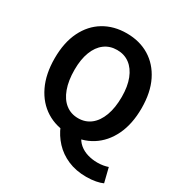

<svg xmlns="http://www.w3.org/2000/svg" viewBox="-214 -910 1199 1267"><g transform="rotate(30 385.0 -276.5)"><path d="M385.1 13.8Q287.4 13.8 212.7 -32.8Q138 -79.4 96.1 -166.4Q54.2 -253.3 54.2 -373.6Q54.2 -494 96.1 -579.1Q138 -664.2 212.7 -709Q287.4 -753.8 385.1 -753.8Q483.6 -753.8 557.9 -708.6Q632.2 -663.4 674.1 -578.7Q716 -494 716 -373.6Q716 -253.3 674.1 -166.4Q632.2 -79.4 557.9 -32.8Q483.6 13.8 385.1 13.8ZM385.1 -107.4Q440.2 -107.4 480.6 -139.1Q520.9 -170.7 543.2 -230.7Q565.4 -290.6 565.4 -373.6Q565.4 -452.6 543.2 -509.5Q520.9 -566.4 480.6 -596.6Q440.2 -626.8 385.1 -626.8Q330.1 -626.8 289.7 -596.6Q249.2 -566.4 227.4 -509.5Q205.5 -452.6 205.5 -373.6Q205.5 -290.6 227.4 -230.7Q249.2 -170.7 289.7 -139.1Q330.1 -107.4 385.1 -107.4ZM624.5 200.8Q546.3 200.8 484.4 174.1Q422.5 147.4 379.2 100.7Q335.9 54 312.1 -4.7L462.5 -19.5Q476.7 16 504.2 38.9Q531.7 61.8 567.7 72.2Q603.7 82.6 641 82.6Q665.2 82.6 685.7 79Q706.2 75.3 722.3 69.7L749.3 178.6Q729.3 188.1 696.9 194.4Q664.5 200.8 624.5 200.8Z"/></g></svg>

Font: Shanggu Sans SC VF
Style: Regular
Weight: 250
Designer: GuiWonder
Version: Version 1.021